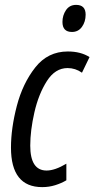

<svg xmlns="http://www.w3.org/2000/svg" viewBox="-20 -757 387 787"><path d="M153 10Q181 10 206.5 2Q232 -6 252 -18V-86Q205 -58 171 -58Q104 -58 104 -160Q104 -222 121 -296.5Q138 -371 172 -424.5Q206 -478 257 -478Q289 -478 316 -459L347 -523Q311 -546 258 -546Q176 -546 124.5 -480.5Q73 -415 49 -323Q25 -231 25 -152Q25 10 153 10ZM275 -626Q301 -626 316 -647Q331 -668 331 -697Q331 -737 292 -737Q265 -737 250.5 -715.5Q236 -694 236 -667Q236 -626 275 -626Z"/></svg>

Font: Noto Sans UI Condensed
Style: Italic
Weight: 400
Width: 3
Italic angle: -12°
Designer: Monotype Design Team
Foundry: Monotype Imaging Inc.
Version: Version 1.901